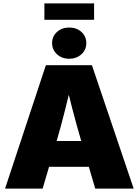

<svg xmlns="http://www.w3.org/2000/svg" viewBox="-20 -1112 818 1132"><path d="M9.8 0 250.5 -727.5H522L768.1 0H541.5L458.5 -282.2Q431.6 -374 407.2 -467.8Q382.8 -561.5 360.4 -658.7H410.6Q388.2 -561.5 364.7 -467.8Q341.3 -374 314.5 -282.2L231.4 0ZM189 -128.4V-280.8H589.4V-128.4ZM388.2 -765.6Q344.7 -765.6 315.9 -792.2Q287.1 -818.8 287.1 -857.9Q287.1 -897.5 315.9 -923.6Q344.7 -949.7 387.7 -949.7Q431.2 -949.7 460 -923.8Q488.8 -897.9 488.8 -857.9Q488.8 -818.4 460 -792Q431.2 -765.6 388.2 -765.6ZM534.7 -1091.8V-995.1H241.7V-1091.8Z"/></svg>

Font: Inter 24pt Black
Style: Regular
Weight: 900
Designer: Rasmus Andersson
Foundry: rsms
Version: Version 4.001;git-66647c0bb